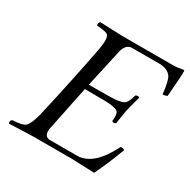

<svg xmlns="http://www.w3.org/2000/svg" viewBox="-149 -794 932 941"><g transform="rotate(30 317.0 -323.5)"><path d="M379.9 -356.9Q448.2 -357.4 465.3 -375Q476.6 -387.2 486.3 -423.8Q499.5 -433.1 508.3 -423.8Q505.4 -411.6 499 -390.1Q489.7 -357.4 485.8 -337.9Q482.4 -321.3 479 -297.9Q476.1 -275.4 473.1 -259.8Q460 -250.5 451.2 -259.8Q457 -300.8 444.3 -312.5Q427.2 -326.2 373.5 -327.1L256.8 -328.1Q256.8 -328.1 204.1 -71.8Q203.6 -69.8 203.6 -68.8Q199.7 -28.3 231.4 -25.9H387.7Q480 -27.3 550.3 -169.9Q562.5 -172.4 570.8 -166.5Q572.3 -165.5 573.2 -165Q538.1 -70.8 501 4.9Q500 4.9 374 0H151.9Q136.7 0 91.8 2Q43 4.4 19 4.9Q13.2 -6.8 23.9 -18.1Q80.6 -20.5 96.7 -34.7Q114.7 -51.8 129.4 -108.9Q148.9 -191.9 176.3 -320.8Q204.6 -454.6 219.7 -536.1Q231 -600.1 215.8 -614.3Q202.6 -625 153.3 -627Q147.5 -638.7 158.2 -649.9Q183.1 -649.4 230 -647Q272 -645 287.1 -645H579.1Q591.8 -645 630.4 -651.9Q633.3 -650.4 633.8 -648.9Q634.8 -618.2 624.5 -501Q608.4 -494.6 599.6 -496.1Q591.8 -568.8 577.6 -589.8Q557.6 -617.2 513.2 -618.2H357.4Q324.7 -618.2 312.5 -578.6Q311.5 -575.7 311 -574.2L262.7 -356Z"/></g></svg>

Font: Linux Libertine Display Slanted O
Style: Slanted
Weight: 400
Designer: Philipp H. Poll
Foundry: Philipp H. Poll
Version: Version 5.0.9